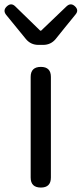

<svg xmlns="http://www.w3.org/2000/svg" viewBox="-46 -844 367 864"><path d="M138 0Q92 0 92 -45V-498Q92 -543 138 -543Q183 -543 183 -498V-271V-45Q183 0 138 0ZM127 -642Q92 -642 70 -669L-19 -778Q-34 -798 -15 -815.5Q4 -833 22 -816L135 -706H139L254 -816Q273 -833 291.5 -815.5Q310 -798 294 -779L246 -720L205 -669Q183 -642 148 -642Z"/></svg>

Font: GenSenRounded JP R
Style: Regular
Weight: 400
Version: Version 1.501;PS 1;hotconv 16.6.51;makeotf.lib2.5.65220